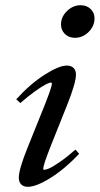

<svg xmlns="http://www.w3.org/2000/svg" viewBox="-20 -702 381 733"><path d="M265.6 -557.6Q242.7 -557.6 227.8 -572.3Q212.9 -586.9 212.9 -608.9Q212.9 -637.7 235.8 -659.9Q258.8 -682.1 287.6 -682.1Q310.5 -682.1 325.7 -668Q340.8 -653.8 340.8 -631.8Q340.8 -602.5 318.4 -580.1Q295.9 -557.6 265.6 -557.6ZM86.4 11.2Q69.8 11.2 60.8 2Q51.8 -7.3 51.8 -24.4Q51.8 -55.2 85 -137.7L151.4 -302.7Q178.2 -370.6 178.2 -382.8Q178.2 -386.7 173.8 -386.7Q168.5 -386.7 154.5 -379.6Q140.6 -372.6 114.5 -354Q88.4 -335.4 57.6 -308.6L42 -322.8Q93.3 -379.9 148.9 -415.8Q204.6 -451.7 234.9 -451.7Q251.5 -451.7 260.7 -442.6Q270 -433.6 270 -417Q270 -386.2 237.3 -303.7L170.4 -136.2Q145 -70.8 145 -57.6Q145 -53.7 148.4 -53.7Q154.8 -53.7 168 -59.3Q181.2 -64.9 208.5 -83.7Q235.8 -102.5 268.1 -130.9L282.2 -114.7Q227.1 -56.6 172.6 -22.7Q118.2 11.2 86.4 11.2Z"/></svg>

Font: Elstob 10pt Medium
Style: Italic
Weight: 500
Italic angle: -20°
Designer: Peter S. Baker
Version: Version 1.015